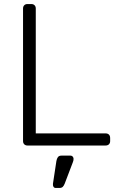

<svg xmlns="http://www.w3.org/2000/svg" viewBox="-20 -720 588 950"><path d="M116 0Q106 0 100 -6Q94 -12 94 -22V-678Q94 -688 100 -694Q106 -700 116 -700H135Q145 -700 151 -694Q157 -688 157 -678V-60H502Q513 -60 519 -54Q525 -48 525 -37V-22Q525 -12 519 -6Q513 0 502 0ZM256 210Q248 210 244.5 204Q241 198 242 189L259 77Q261 65 266.5 57.5Q272 50 284 50H329Q336 50 340 55Q344 60 344 66Q344 75 340 84L300 189Q296 199 290.5 204.5Q285 210 274 210Z"/></svg>

Font: Rubik Light
Style: Regular
Weight: 300
Designer: Hubert and Fischer
Foundry: Hubert and Fischer
Version: Version 2.300;gftools[0.9.30]